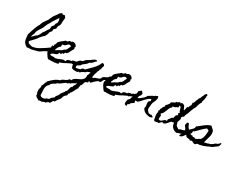

<svg xmlns="http://www.w3.org/2000/svg" viewBox="-172 -1913 4626 3690"><g transform="rotate(30 2141.5 -67.5)"><path d="M642.6 -320.3Q643.6 -305.7 637.2 -292Q630.9 -278.3 626 -267.6L594.7 -234.4L576.2 -178.7Q565.4 -170.9 553.2 -163.6Q541 -156.2 531.2 -148.4Q520.5 -139.6 512.2 -128.9Q503.9 -118.2 494.1 -110.4Q484.4 -102.5 471.2 -97.2Q458 -91.8 447.3 -85Q427.7 -73.2 410.6 -60.5Q393.6 -47.9 375 -36.1Q370.1 -34.2 367.7 -31.7Q365.2 -29.3 360.4 -27.3Q357.4 -25.4 335 -19.5Q312.5 -13.7 285.6 -6.3Q258.8 1 235.4 6.8Q211.9 12.7 209 12.7Q191.4 14.6 172.9 14.6Q154.3 14.6 135.7 15.6L121.1 24.4Q110.4 16.6 97.7 9.8Q85 2.9 76.2 -4.9Q66.4 -13.7 56.6 -24.9Q46.9 -36.1 39.1 -45.9Q34.2 -59.6 29.3 -72.8Q24.4 -85.9 21.5 -98.6L16.6 -135.7Q14.6 -154.3 13.2 -171.9Q11.7 -189.5 9.8 -208Q26.4 -253.9 39.6 -300.3Q52.7 -346.7 72.3 -391.6Q77.1 -402.3 81.5 -413.6Q85.9 -424.8 90.8 -435.5Q96.7 -447.3 103.5 -457.5Q110.4 -467.8 115.2 -478.5Q120.1 -490.2 123 -502.4Q126 -514.6 130.9 -525.4Q133.8 -531.2 140.6 -542.5Q147.5 -553.7 155.3 -565.9Q163.1 -578.1 170.4 -589.8Q177.7 -601.6 182.6 -608.4Q190.4 -618.2 198.2 -627Q206.1 -635.7 210.9 -646.5Q220.7 -663.1 229.5 -688.5Q238.3 -713.9 249 -733.4Q260.7 -754.9 276.9 -773.9Q293 -793 306.6 -813.5Q321.3 -834 335 -858.4L377.9 -889.6L397.5 -870.1L444.3 -877.9L473.6 -834Q471.7 -819.3 469.2 -800.8Q466.8 -782.2 465.3 -763.2Q463.9 -744.1 463.4 -726.1Q462.9 -708 464.8 -694.3Q460 -676.8 450.7 -657.7Q441.4 -638.7 429.7 -625L425.8 -572.3L386.7 -537.1L381.8 -487.3L348.6 -448.2Q345.7 -434.6 342.8 -420.4Q339.8 -406.2 335 -393.6Q330.1 -381.8 323.2 -369.6Q316.4 -357.4 309.6 -344.7Q290 -328.1 269.5 -307.6Q249 -287.1 232.4 -266.6Q223.6 -255.9 216.3 -243.7Q209 -231.4 201.2 -220.7Q175.8 -188.5 146.5 -160.2Q117.2 -131.8 88.9 -101.6L110.4 -63.5Q130.9 -56.6 152.3 -50.8Q173.8 -44.9 195.3 -40Q205.1 -42 217.8 -44.4Q230.5 -46.9 244.1 -50.3Q257.8 -53.7 271 -57.6Q284.2 -61.5 293 -65.4Q312.5 -73.2 337.9 -88.4Q363.3 -103.5 380.9 -115.2Q412.1 -134.8 444.3 -155.3Q476.6 -175.8 505.9 -198.2Q525.4 -212.9 546.9 -235.4Q568.4 -257.8 587.4 -277.8Q606.4 -297.9 621.6 -310.5Q636.7 -323.2 642.6 -320.3ZM377 -782.2Q356.4 -748 333.5 -716.3Q310.5 -684.6 291 -650.4Q284.2 -638.7 279.3 -626.5Q274.4 -614.3 266.6 -602.5Q259.8 -591.8 252 -581.1Q244.1 -570.3 238.3 -557.6Q226.6 -535.2 217.3 -510.3Q208 -485.4 197.3 -461.9Q185.5 -438.5 169.9 -418Q154.3 -397.5 141.6 -374L126 -342.8Q124 -337.9 122.1 -335.4Q120.1 -333 118.2 -328.1Q114.3 -317.4 114.3 -304.7Q114.3 -292 111.3 -281.2Q108.4 -269.5 102.5 -258.8Q96.7 -248 91.8 -237.3Q86.9 -226.6 84 -215.3Q81.1 -204.1 77.1 -193.4Q85 -201.2 94.2 -207.5Q103.5 -213.9 112.3 -221.7Q121.1 -230.5 128.9 -240.2Q136.7 -250 146.5 -257.8Q155.3 -265.6 165.5 -272Q175.8 -278.3 185.5 -285.2Q201.2 -306.6 212.9 -329.1Q218.8 -339.8 223.1 -353.5Q227.5 -367.2 234.4 -377.9Q240.2 -388.7 249.5 -398.4Q258.8 -408.2 265.6 -418.9Q273.4 -429.7 278.8 -441.4Q284.2 -453.1 291 -463.9Q304.7 -485.4 321.3 -504.9L326.2 -566.4L361.3 -607.4L366.2 -644.5L390.6 -678.7L393.6 -733.4Z M1247.1 -298.8Q1238.3 -290 1233.9 -285.2Q1229.5 -280.3 1226.1 -275.9Q1222.7 -271.5 1218.3 -266.6Q1213.9 -261.7 1205.1 -252Q1197.3 -244.1 1190.4 -235.4Q1183.6 -226.6 1174.8 -219.7Q1163.1 -222.7 1156.7 -216.8Q1150.4 -210.9 1145 -203.6Q1139.6 -196.3 1135.3 -189.9Q1130.9 -183.6 1124 -184.6Q1100.6 -171.9 1077.1 -162.6Q1053.7 -153.3 1032.2 -135.7L1024.4 -143.6L922.9 -94.7Q918 -92.8 913.1 -88.9Q908.2 -85 903.3 -82Q881.8 -70.3 858.9 -61Q835.9 -51.8 813.5 -43.9L800.8 -40Q808.6 -20.5 800.8 -12.7Q793 -4.9 778.3 -1.5Q763.7 2 746.1 2.9Q728.5 3.9 718.8 9.8Q707 7.8 694.8 8.3Q682.6 8.8 669.9 10.7Q656.2 12.7 644.5 12.7Q632.8 12.7 619.1 9.8H617.2Q600.6 17.6 588.4 13.2Q576.2 8.8 566.4 -1.5Q556.6 -11.7 548.3 -25.9Q540 -40 531.2 -51.8Q525.4 -59.6 516.6 -74.2Q507.8 -88.9 501.5 -105.5Q495.1 -122.1 493.7 -139.2Q492.2 -156.2 501 -168.9Q509.8 -181.6 515.1 -196.3Q520.5 -210.9 520.5 -230.5Q520.5 -237.3 520 -243.2Q519.5 -249 519.5 -255.9Q524.4 -255.9 530.3 -255.4Q536.1 -254.9 541.5 -255.4Q546.9 -255.9 550.3 -259.3Q553.7 -262.7 553.7 -271.5Q553.7 -276.4 550.3 -279.3Q546.9 -282.2 545.9 -285.2Q551.8 -293.9 557.1 -299.3Q562.5 -304.7 566.4 -310.1Q570.3 -315.4 572.3 -322.8Q574.2 -330.1 571.3 -342.8Q583 -363.3 599.1 -379.4Q615.2 -395.5 632.8 -409.7Q650.4 -423.8 668.9 -437.5Q687.5 -451.2 704.1 -466.8Q722.7 -459 733.9 -466.8Q745.1 -474.6 753.9 -483.9Q762.7 -493.2 771.5 -499Q780.3 -504.9 794.9 -494.1L796.9 -492.2Q823.2 -518.6 850.1 -515.6Q877 -512.7 896 -498Q915 -483.4 920.9 -464.4Q926.8 -445.3 910.2 -438.5Q920.9 -427.7 920.9 -413.1Q920.9 -398.4 913.1 -387.7Q904.3 -376 897.9 -363.8Q891.6 -351.6 884.8 -337.9Q875 -315.4 863.3 -295.4Q851.6 -275.4 830.1 -261.7Q812.5 -266.6 806.2 -257.8Q799.8 -249 796.9 -238.8Q793.9 -228.5 790 -222.7Q786.1 -216.8 773.4 -226.6L771.5 -228.5L769.5 -226.6Q761.7 -218.8 757.3 -209Q752.9 -199.2 745.1 -194.3Q736.3 -197.3 726.6 -199.2Q716.8 -201.2 708 -203.1Q708 -182.6 700.2 -170.9Q692.4 -159.2 680.2 -151.9Q668 -144.5 652.3 -140.1Q636.7 -135.7 621.6 -129.4Q606.4 -123 593.3 -113.8Q580.1 -104.5 572.3 -87.9Q582 -77.1 596.7 -75.7Q611.3 -74.2 627 -75.7Q642.6 -77.1 657.7 -77.1Q672.9 -77.1 684.6 -69.3L685.5 -68.4L686.5 -69.3Q710 -72.3 731.9 -80.6Q753.9 -88.9 774.9 -98.1Q795.9 -107.4 817.9 -115.7Q839.8 -124 863.3 -127.9Q868.2 -120.1 876.5 -119.1Q884.8 -118.2 892.6 -120.1L893.6 -122.1Q895.5 -128.9 897.5 -134.3Q899.4 -139.6 903.3 -146.5Q910.2 -157.2 919.9 -163.1Q929.7 -168.9 940.9 -171.9Q952.1 -174.8 964.8 -175.8Q977.5 -176.8 990.2 -178.7H992.2L993.2 -181.6Q997.1 -193.4 1003.4 -197.8Q1009.8 -202.1 1017.1 -204.1Q1024.4 -206.1 1032.7 -207Q1041 -208 1048.8 -212.9Q1066.4 -207 1078.1 -216.8Q1089.8 -226.6 1100.6 -237.3L1108.4 -227.5L1111.3 -231.4Q1126 -245.1 1133.3 -252Q1140.6 -258.8 1147.5 -264.2Q1154.3 -269.5 1163.6 -274.9Q1172.9 -280.3 1189.5 -291Q1203.1 -299.8 1216.3 -308.6Q1229.5 -317.4 1242.2 -328.1Q1247.1 -326.2 1247.1 -320.8Q1247.1 -315.4 1247.1 -310.5Q1246.1 -308.6 1245.6 -304.7Q1245.1 -300.8 1247.1 -298.8ZM842.8 -420.9Q841.8 -421.9 841.3 -421.9Q840.8 -421.9 839.8 -422.9Q819.3 -433.6 805.7 -433.1Q792 -432.6 780.8 -425.3Q769.5 -418 760.3 -406.7Q751 -395.5 740.7 -386.2Q730.5 -377 716.8 -372.1Q703.1 -367.2 683.6 -373Q680.7 -357.4 678.2 -342.3Q675.8 -327.1 674.8 -311.5Q658.2 -305.7 648.9 -294.9Q639.6 -284.2 633.3 -271.5Q627 -258.8 621.6 -244.6Q616.2 -230.5 607.4 -217.8L611.3 -212.9Q615.2 -214.8 620.1 -210Q625 -205.1 627 -203.1Q637.7 -218.8 655.8 -229.5Q673.8 -240.2 692.9 -249.5Q711.9 -258.8 729.5 -269.5Q747.1 -280.3 755.9 -297.9Q787.1 -306.6 802.7 -333Q818.4 -359.4 829.1 -387.7Q831.1 -393.6 836.4 -404.8Q841.8 -416 842.8 -420.9Z M1812.5 -279.3Q1801.8 -265.6 1795.9 -249Q1790 -232.4 1781.7 -217.8Q1773.4 -203.1 1761.2 -193.4Q1749 -183.6 1727.5 -184.6Q1711.9 -178.7 1704.6 -163.6Q1697.3 -148.4 1690.4 -133.3Q1683.6 -118.2 1672.9 -108.9Q1662.1 -99.6 1640.6 -106.4Q1613.3 -94.7 1591.3 -75.7Q1569.3 -56.6 1549.8 -36.1Q1543 -29.3 1534.2 -19Q1525.4 -8.8 1517.6 -3.9Q1510.7 0 1503.9 -2.9Q1497.1 -5.9 1491.2 -9.3Q1485.4 -12.7 1480 -12.7Q1474.6 -12.7 1470.7 -3.9Q1477.5 9.8 1473.6 15.1Q1469.7 20.5 1460.9 23.4Q1452.1 26.4 1442.4 28.3Q1432.6 30.3 1426.8 35.2Q1415 45.9 1410.2 61.5Q1405.3 77.1 1401.4 92.8Q1397.5 108.4 1390.1 122.6Q1382.8 136.7 1366.2 144.5Q1376 151.4 1374.5 158.2Q1373 165 1369.1 172.4Q1365.2 179.7 1363.8 186.5Q1362.3 193.4 1371.1 200.2Q1356.4 218.8 1345.2 240.2Q1334 261.7 1323.2 283.7Q1312.5 305.7 1300.3 326.7Q1288.1 347.7 1269.5 364.3L1272.5 387.7Q1257.8 383.8 1254.4 388.7Q1251 393.6 1251 402.3Q1251 411.1 1251.5 420.4Q1252 429.7 1245.1 434.6Q1242.2 438.5 1238.8 440.4Q1235.4 442.4 1232.4 445.3Q1201.2 468.8 1189.5 504.9Q1187.5 510.7 1186.5 516.6Q1185.5 522.5 1183.6 529.3Q1178.7 543 1168 557.6Q1157.2 572.3 1144.5 587.9Q1131.8 603.5 1120.1 620.6Q1108.4 637.7 1101.6 655.3Q1085.9 653.3 1076.7 658.7Q1067.4 664.1 1061.5 673.3Q1055.7 682.6 1051.8 693.4Q1047.9 704.1 1041.5 712.4Q1035.2 720.7 1024.9 725.1Q1014.6 729.5 998 724.6L954.1 764.6Q942.4 757.8 931.2 761.7Q919.9 765.6 908.7 772.5Q897.5 779.3 886.2 783.2Q875 787.1 862.3 780.3Q855.5 788.1 850.6 788.6Q845.7 789.1 838.9 780.3L824.2 795.9Q812.5 786.1 795.4 777.8Q778.3 769.5 763.7 759.3Q749 749 740.2 735.8Q731.4 722.7 737.3 702.1Q735.4 696.3 731 689.5Q726.6 682.6 723.6 675.3Q720.7 668 719.7 660.6Q718.8 653.3 723.6 647.5Q714.8 630.9 717.3 613.8Q719.7 596.7 724.6 580.1Q729.5 563.5 732.4 546.9Q735.4 530.3 726.6 513.7Q738.3 504.9 743.7 491.2Q749 477.5 753.4 462.9Q757.8 448.2 762.7 434.6Q767.6 420.9 779.3 412.1L778.3 396.5Q824.2 347.7 875.5 307.1Q926.8 266.6 991.2 247.1Q1003.9 224.6 1024.4 214.4Q1044.9 204.1 1065.9 195.8Q1086.9 187.5 1104.5 175.3Q1122.1 163.1 1130.9 136.7Q1135.7 147.5 1140.6 146Q1145.5 144.5 1150.9 141.1Q1156.2 137.7 1161.1 136.2Q1166 134.8 1170.9 144.5Q1180.7 115.2 1202.6 97.7Q1224.6 80.1 1251.5 66.9Q1278.3 53.7 1305.7 41.5Q1333 29.3 1354 11.7Q1375 -5.9 1385.7 -31.7Q1396.5 -57.6 1390.6 -98.6Q1399.4 -104.5 1402.3 -113.8Q1405.3 -123 1406.7 -132.8Q1408.2 -142.6 1411.1 -150.4Q1414.1 -158.2 1423.8 -161.1Q1417 -171.9 1407.2 -170.9Q1397.5 -169.9 1387.2 -165Q1377 -160.2 1368.2 -155.3Q1359.4 -150.4 1353.5 -153.3Q1350.6 -139.6 1341.3 -133.8Q1332 -127.9 1321.3 -123.5Q1310.5 -119.1 1298.8 -114.3Q1287.1 -109.4 1280.3 -98.6Q1271.5 -102.5 1264.2 -95.2Q1256.8 -87.9 1249.5 -79.6Q1242.2 -71.3 1233.4 -67.4Q1224.6 -63.5 1212.9 -75.2Q1207 -59.6 1193.8 -54.7Q1180.7 -49.8 1165 -49.8Q1149.4 -49.8 1133.3 -51.8Q1117.2 -53.7 1104.5 -50.8L1087.9 -67.4Q1085.9 -62.5 1081.5 -59.6Q1077.1 -56.6 1072.3 -58.6Q1064.5 -75.2 1057.1 -94.2Q1049.8 -113.3 1047.4 -132.3Q1044.9 -151.4 1050.8 -169.4Q1056.6 -187.5 1074.2 -201.2Q1101.6 -251 1145.5 -279.3Q1150.4 -275.4 1156.2 -276.9Q1162.1 -278.3 1168.5 -281.7Q1174.8 -285.2 1180.7 -289.6Q1186.5 -293.9 1191.4 -294.9Q1194.3 -305.7 1202.6 -315.4Q1210.9 -325.2 1221.2 -333Q1231.4 -340.8 1242.7 -347.2Q1253.9 -353.5 1263.7 -358.4Q1282.2 -367.2 1298.3 -380.4Q1314.5 -393.6 1331.1 -405.8Q1347.7 -418 1365.2 -426.8Q1382.8 -435.5 1405.3 -435.5L1422.9 -419.9Q1406.2 -410.2 1394 -396Q1381.8 -381.8 1369.1 -367.7Q1356.4 -353.5 1341.8 -341.8Q1327.1 -330.1 1305.7 -326.2Q1288.1 -292 1258.3 -268.1Q1228.5 -244.1 1197.3 -223.6Q1197.3 -209 1188.5 -200.2Q1179.7 -191.4 1168 -184.6Q1156.2 -177.7 1144.5 -172.4Q1132.8 -167 1125.5 -158.7Q1118.2 -150.4 1118.2 -138.2Q1118.2 -126 1130.9 -106.4Q1142.6 -112.3 1159.2 -114.3Q1175.8 -116.2 1191.4 -119.6Q1207 -123 1219.2 -130.4Q1231.4 -137.7 1236.3 -153.3Q1250 -165 1265.6 -168Q1281.2 -170.9 1297.9 -168.9Q1330.1 -204.1 1362.8 -233.9Q1395.5 -263.7 1424.8 -294.9Q1454.1 -326.2 1479 -361.8Q1503.9 -397.5 1522.5 -444.3Q1542 -450.2 1557.6 -439.5Q1573.2 -428.7 1580.1 -412.1Q1578.1 -400.4 1573.7 -390.1Q1569.3 -379.9 1565.9 -370.6Q1562.5 -361.3 1561 -350.6Q1559.6 -339.8 1564.5 -326.2Q1556.6 -328.1 1552.2 -321.3Q1547.9 -314.5 1543 -309.6Q1545.9 -296.9 1542 -286.6Q1538.1 -276.4 1532.2 -267.1Q1526.4 -257.8 1522 -247.1Q1517.6 -236.3 1519.5 -223.6Q1505.9 -198.2 1499.5 -170.4Q1493.2 -142.6 1491.2 -114.3L1508.8 -98.6Q1521.5 -117.2 1540.5 -125Q1559.6 -132.8 1579.1 -138.2Q1598.6 -143.6 1617.2 -150.9Q1635.7 -158.2 1649.4 -176.8Q1655.3 -205.1 1673.8 -217.3Q1692.4 -229.5 1712.9 -238.3Q1733.4 -247.1 1752.4 -258.3Q1771.5 -269.5 1779.3 -294.9H1803.7Q1801.8 -290 1805.7 -286.1Q1809.6 -282.2 1812.5 -279.3ZM1272.5 153.3Q1262.7 159.2 1251 164.1Q1239.3 168.9 1227.5 174.8Q1215.8 180.7 1206.1 188.5Q1196.3 196.3 1191.4 208Q1180.7 202.1 1171.4 207.5Q1162.1 212.9 1153.3 220.2Q1144.5 227.5 1135.3 232.4Q1126 237.3 1115.2 231.4Q1096.7 243.2 1079.6 256.8Q1062.5 270.5 1044.9 283.7Q1027.3 296.9 1008.3 308.1Q989.3 319.3 967.8 325.2Q957 342.8 939.5 353Q921.9 363.3 903.8 373Q885.7 382.8 871.1 396.5Q856.4 410.2 852.5 434.6Q822.3 454.1 811 484.9Q799.8 515.6 798.8 550.3Q797.9 585 801.8 620.6Q805.7 656.2 805.7 685.5Q818.4 700.2 831.1 706.1Q843.8 711.9 857.4 711.9Q871.1 711.9 885.3 708.5Q899.4 705.1 916 702.1Q919.9 687.5 930.2 683.1Q940.4 678.7 951.7 676.8Q962.9 674.8 972.2 671.4Q981.4 668 982.4 655.3L991.2 663.1Q992.2 647.5 1000 637.2Q1007.8 627 1018.6 618.2Q1029.3 609.4 1041.5 601.6Q1053.7 593.8 1062.5 584Q1060.5 565.4 1069.3 552.7Q1078.1 540 1088.9 529.3Q1099.6 518.6 1107.9 505.9Q1116.2 493.2 1114.3 473.6Q1124 469.7 1127.9 460.9Q1131.8 452.1 1135.7 444.3Q1139.6 436.5 1146 432.6Q1152.3 428.7 1166 434.6Q1152.3 423.8 1154.8 418Q1157.2 412.1 1164.1 407.7Q1170.9 403.3 1176.8 397.5Q1182.6 391.6 1176.8 379.9Q1200.2 370.1 1207 351.6Q1213.9 333 1217.3 312Q1220.7 291 1227.5 271Q1234.4 251 1257.8 239.3Q1255.9 221.7 1264.2 208.5Q1272.5 195.3 1280.8 183.6Q1289.1 171.9 1292.5 159.2Q1295.9 146.5 1285.2 128.9Z M2486.3 -298.8Q2477.5 -290 2473.1 -285.2Q2468.8 -280.3 2465.3 -275.9Q2461.9 -271.5 2457.5 -266.6Q2453.1 -261.7 2444.3 -252Q2436.5 -244.1 2429.7 -235.4Q2422.9 -226.6 2414.1 -219.7Q2402.3 -222.7 2396 -216.8Q2389.6 -210.9 2384.3 -203.6Q2378.9 -196.3 2374.5 -189.9Q2370.1 -183.6 2363.3 -184.6Q2339.8 -171.9 2316.4 -162.6Q2293 -153.3 2271.5 -135.7L2263.7 -143.6L2162.1 -94.7Q2157.2 -92.8 2152.3 -88.9Q2147.5 -85 2142.6 -82Q2121.1 -70.3 2098.1 -61Q2075.2 -51.8 2052.7 -43.9L2040 -40Q2047.9 -20.5 2040 -12.7Q2032.2 -4.9 2017.6 -1.5Q2002.9 2 1985.4 2.9Q1967.8 3.9 1958 9.8Q1946.3 7.8 1934.1 8.3Q1921.9 8.8 1909.2 10.7Q1895.5 12.7 1883.8 12.7Q1872.1 12.7 1858.4 9.8H1856.4Q1839.8 17.6 1827.6 13.2Q1815.4 8.8 1805.7 -1.5Q1795.9 -11.7 1787.6 -25.9Q1779.3 -40 1770.5 -51.8Q1764.6 -59.6 1755.9 -74.2Q1747.1 -88.9 1740.7 -105.5Q1734.4 -122.1 1732.9 -139.2Q1731.4 -156.2 1740.2 -168.9Q1749 -181.6 1754.4 -196.3Q1759.8 -210.9 1759.8 -230.5Q1759.8 -237.3 1759.3 -243.2Q1758.8 -249 1758.8 -255.9Q1763.7 -255.9 1769.5 -255.4Q1775.4 -254.9 1780.8 -255.4Q1786.1 -255.9 1789.6 -259.3Q1793 -262.7 1793 -271.5Q1793 -276.4 1789.6 -279.3Q1786.1 -282.2 1785.2 -285.2Q1791 -293.9 1796.4 -299.3Q1801.8 -304.7 1805.7 -310.1Q1809.6 -315.4 1811.5 -322.8Q1813.5 -330.1 1810.5 -342.8Q1822.3 -363.3 1838.4 -379.4Q1854.5 -395.5 1872.1 -409.7Q1889.6 -423.8 1908.2 -437.5Q1926.8 -451.2 1943.4 -466.8Q1961.9 -459 1973.1 -466.8Q1984.4 -474.6 1993.2 -483.9Q2002 -493.2 2010.7 -499Q2019.5 -504.9 2034.2 -494.1L2036.1 -492.2Q2062.5 -518.6 2089.4 -515.6Q2116.2 -512.7 2135.3 -498Q2154.3 -483.4 2160.2 -464.4Q2166 -445.3 2149.4 -438.5Q2160.2 -427.7 2160.2 -413.1Q2160.2 -398.4 2152.3 -387.7Q2143.6 -376 2137.2 -363.8Q2130.9 -351.6 2124 -337.9Q2114.3 -315.4 2102.5 -295.4Q2090.8 -275.4 2069.3 -261.7Q2051.8 -266.6 2045.4 -257.8Q2039.1 -249 2036.1 -238.8Q2033.2 -228.5 2029.3 -222.7Q2025.4 -216.8 2012.7 -226.6L2010.7 -228.5L2008.8 -226.6Q2001 -218.8 1996.6 -209Q1992.2 -199.2 1984.4 -194.3Q1975.6 -197.3 1965.8 -199.2Q1956.1 -201.2 1947.3 -203.1Q1947.3 -182.6 1939.5 -170.9Q1931.6 -159.2 1919.4 -151.9Q1907.2 -144.5 1891.6 -140.1Q1876 -135.7 1860.8 -129.4Q1845.7 -123 1832.5 -113.8Q1819.3 -104.5 1811.5 -87.9Q1821.3 -77.1 1835.9 -75.7Q1850.6 -74.2 1866.2 -75.7Q1881.8 -77.1 1897 -77.1Q1912.1 -77.1 1923.8 -69.3L1924.8 -68.4L1925.8 -69.3Q1949.2 -72.3 1971.2 -80.6Q1993.2 -88.9 2014.2 -98.1Q2035.2 -107.4 2057.1 -115.7Q2079.1 -124 2102.5 -127.9Q2107.4 -120.1 2115.7 -119.1Q2124 -118.2 2131.8 -120.1L2132.8 -122.1Q2134.8 -128.9 2136.7 -134.3Q2138.7 -139.6 2142.6 -146.5Q2149.4 -157.2 2159.2 -163.1Q2168.9 -168.9 2180.2 -171.9Q2191.4 -174.8 2204.1 -175.8Q2216.8 -176.8 2229.5 -178.7H2231.4L2232.4 -181.6Q2236.3 -193.4 2242.7 -197.8Q2249 -202.1 2256.3 -204.1Q2263.7 -206.1 2272 -207Q2280.3 -208 2288.1 -212.9Q2305.7 -207 2317.4 -216.8Q2329.1 -226.6 2339.8 -237.3L2347.7 -227.5L2350.6 -231.4Q2365.2 -245.1 2372.6 -252Q2379.9 -258.8 2386.7 -264.2Q2393.6 -269.5 2402.8 -274.9Q2412.1 -280.3 2428.7 -291Q2442.4 -299.8 2455.6 -308.6Q2468.8 -317.4 2481.4 -328.1Q2486.3 -326.2 2486.3 -320.8Q2486.3 -315.4 2486.3 -310.5Q2485.4 -308.6 2484.9 -304.7Q2484.4 -300.8 2486.3 -298.8ZM2082 -420.9Q2081.1 -421.9 2080.6 -421.9Q2080.1 -421.9 2079.1 -422.9Q2058.6 -433.6 2044.9 -433.1Q2031.2 -432.6 2020 -425.3Q2008.8 -418 1999.5 -406.7Q1990.2 -395.5 1980 -386.2Q1969.7 -377 1956.1 -372.1Q1942.4 -367.2 1922.9 -373Q1919.9 -357.4 1917.5 -342.3Q1915 -327.1 1914.1 -311.5Q1897.5 -305.7 1888.2 -294.9Q1878.9 -284.2 1872.6 -271.5Q1866.2 -258.8 1860.8 -244.6Q1855.5 -230.5 1846.7 -217.8L1850.6 -212.9Q1854.5 -214.8 1859.4 -210Q1864.3 -205.1 1866.2 -203.1Q1877 -218.8 1895 -229.5Q1913.1 -240.2 1932.1 -249.5Q1951.2 -258.8 1968.8 -269.5Q1986.3 -280.3 1995.1 -297.9Q2026.4 -306.6 2042 -333Q2057.6 -359.4 2068.4 -387.7Q2070.3 -393.6 2075.7 -404.8Q2081.1 -416 2082 -420.9Z M2881.8 -35.2Q2882.8 -23.4 2877.9 -17.6Q2873 -11.7 2864.7 -8.8Q2856.4 -5.9 2846.7 -4.4Q2836.9 -2.9 2830.1 1Q2801.8 -2 2775.4 -7.3Q2749 -12.7 2726.6 -23.9Q2704.1 -35.2 2686 -53.7Q2668 -72.3 2655.3 -100.6Q2668 -121.1 2664.1 -146Q2660.2 -170.9 2656.7 -194.3Q2653.3 -217.8 2657.7 -237.3Q2662.1 -256.8 2691.4 -268.6Q2689.5 -279.3 2691.9 -292Q2694.3 -304.7 2684.6 -313.5Q2650.4 -301.8 2625 -280.3Q2599.6 -258.8 2576.7 -233.4Q2553.7 -208 2530.8 -182.1Q2507.8 -156.2 2480.5 -136.7Q2467.8 -135.7 2453.6 -138.2Q2439.5 -140.6 2429.7 -129.9Q2430.7 -123 2434.6 -118.2Q2438.5 -113.3 2440.9 -108.4Q2443.4 -103.5 2443.4 -98.1Q2443.4 -92.8 2436.5 -85.9Q2426.8 -76.2 2415.5 -69.8Q2404.3 -63.5 2394 -56.2Q2383.8 -48.8 2377 -39.1Q2370.1 -29.3 2370.1 -12.7Q2364.3 -15.6 2359.4 -14.2Q2354.5 -12.7 2350.1 -8.8Q2345.7 -4.9 2341.8 0Q2337.9 4.9 2334 7.8Q2332 12.7 2335 16.1Q2337.9 19.5 2341.8 23.4Q2337.9 34.2 2331.5 36.6Q2325.2 39.1 2317.9 37.1Q2310.5 35.2 2303.2 30.8Q2295.9 26.4 2290 23.4Q2287.1 10.7 2286.1 -5.9Q2285.2 -22.5 2287.1 -38.6Q2289.1 -54.7 2294.9 -69.3Q2300.8 -84 2312.5 -93.8Q2316.4 -96.7 2317.4 -97.2Q2318.4 -97.7 2318.4 -97.7Q2318.4 -97.7 2319.3 -98.1Q2320.3 -98.6 2323.2 -101.6Q2331.1 -110.4 2334 -120.6Q2336.9 -130.9 2338.9 -141.6Q2340.8 -152.3 2344.2 -162.6Q2347.7 -172.9 2356.4 -180.7Q2352.5 -196.3 2356.9 -208.5Q2361.3 -220.7 2368.7 -231.9Q2376 -243.2 2383.3 -254.4Q2390.6 -265.6 2392.6 -279.3Q2393.6 -284.2 2393.1 -288.6Q2392.6 -293 2392.6 -297.9Q2390.6 -313.5 2396 -321.8Q2401.4 -330.1 2409.7 -335.4Q2418 -340.8 2427.2 -346.7Q2436.5 -352.5 2443.4 -364.3Q2471.7 -350.6 2477.1 -327.6Q2482.4 -304.7 2480.5 -276.4Q2463.9 -265.6 2455.1 -246.6Q2446.3 -227.5 2443.4 -210Q2445.3 -204.1 2448.7 -203.6Q2452.1 -203.1 2456.5 -204.6Q2460.9 -206.1 2464.8 -208Q2468.8 -210 2472.7 -210Q2507.8 -234.4 2542.5 -264.6Q2577.1 -294.9 2596.7 -334Q2625 -347.7 2650.4 -365.7Q2675.8 -383.8 2706.1 -392.6L2728.5 -415Q2733.4 -407.2 2740.2 -411.6Q2747.1 -416 2753.9 -421.9Q2760.7 -427.7 2767.1 -428.7Q2773.4 -429.7 2779.3 -415Q2789.1 -389.6 2784.2 -365.7Q2779.3 -341.8 2769 -318.8Q2758.8 -295.9 2748 -272.5Q2737.3 -249 2735.4 -224.6Q2735.4 -218.8 2735.4 -212.4Q2735.4 -206.1 2734.4 -199.2Q2732.4 -178.7 2729 -154.8Q2725.6 -130.9 2731.4 -111.3Q2736.3 -93.8 2752 -80.1Q2767.6 -66.4 2779.3 -52.7Q2786.1 -53.7 2793 -51.8Q2799.8 -49.8 2806.2 -47.9Q2812.5 -45.9 2818.4 -46.4Q2824.2 -46.9 2830.1 -52.7Q2836.9 -55.7 2843.3 -52.2Q2849.6 -48.8 2855.5 -43.9Q2861.3 -39.1 2867.7 -35.6Q2874 -32.2 2881.8 -35.2Z M3695.3 -212.9Q3673.8 -164.1 3656.2 -137.2Q3638.7 -110.4 3617.7 -92.8Q3596.7 -75.2 3569.3 -60.1Q3542 -44.9 3502 -17.6Q3485.4 -16.6 3465.8 -10.3Q3446.3 -3.9 3432.6 6.8Q3403.3 3.9 3378.9 -5.9Q3354.5 -15.6 3333 -37.1Q3328.1 -42 3324.2 -47.9Q3320.3 -53.7 3315.4 -58.6Q3304.7 -71.3 3301.8 -81.1Q3298.8 -90.8 3296.9 -106.4Q3293 -128.9 3285.2 -138.7Q3277.3 -148.4 3254.9 -128.9L3246.1 -136.7L3244.1 -134.8Q3235.4 -127.9 3230 -123Q3224.6 -118.2 3219.2 -112.8Q3213.9 -107.4 3209 -101.6Q3204.1 -95.7 3197.3 -86.9Q3185.5 -72.3 3171.4 -56.6Q3157.2 -41 3138.7 -35.2Q3135.7 -32.2 3133.8 -29.8Q3131.8 -27.3 3127 -26.4Q3121.1 -24.4 3113.3 -27.3Q3105.5 -30.3 3100.6 -35.2Q3089.8 -35.2 3081.5 -29.8Q3073.2 -24.4 3065.9 -16.1Q3058.6 -7.8 3052.2 1Q3045.9 9.8 3038.1 15.6Q3022.5 9.8 3009.3 13.7Q2996.1 17.6 2983.4 21Q2970.7 24.4 2958 23.9Q2945.3 23.4 2932.6 8.8Q2926.8 -20.5 2922.9 -44.9Q2918.9 -65.4 2916 -84Q2913.1 -102.5 2913.1 -106.4Q2918 -111.3 2917.5 -119.6Q2917 -127.9 2915 -133.8Q2913.1 -134.8 2913.1 -135.7Q2913.1 -136.7 2911.1 -137.7Q2916 -141.6 2918.5 -147.5Q2920.9 -153.3 2925.8 -157.2Q2922.9 -165 2918.9 -174.8Q2915 -184.6 2915 -194.3Q2918 -202.1 2920.4 -203.1Q2922.9 -204.1 2931.6 -206.1Q2930.7 -210.9 2929.2 -215.3Q2927.7 -219.7 2928.7 -224.6Q2928.7 -234.4 2933.1 -241.7Q2937.5 -249 2942.4 -256.3Q2947.3 -263.7 2951.2 -272.5Q2955.1 -281.2 2955.1 -293V-297.9Q2969.7 -297.9 2974.6 -306.2Q2979.5 -314.5 2980.5 -325.2Q2981.4 -335.9 2981.4 -346.7Q2981.4 -357.4 2987.3 -362.3Q2991.2 -366.2 2994.6 -365.7Q2998 -365.2 3002.9 -365.2Q3008.8 -372.1 3010.7 -375.5Q3012.7 -378.9 3009.8 -388.7Q3016.6 -388.7 3020.5 -391.6Q3024.4 -394.5 3026.9 -399.4Q3029.3 -404.3 3031.7 -409.2Q3034.2 -414.1 3038.1 -418Q3038.1 -442.4 3050.8 -452.1Q3063.5 -461.9 3079.6 -468.3Q3095.7 -474.6 3111.8 -483.4Q3127.9 -492.2 3135.7 -514.6Q3148.4 -506.8 3157.2 -513.2Q3166 -519.5 3173.8 -526.9Q3181.6 -534.2 3191.4 -536.6Q3201.2 -539.1 3215.8 -523.4Q3221.7 -542 3239.7 -543Q3257.8 -543.9 3272.5 -535.2V-534.2H3273.4Q3289.1 -531.2 3296.9 -519Q3304.7 -506.8 3310.1 -491.7Q3315.4 -476.6 3321.8 -461.9Q3328.1 -447.3 3339.8 -438.5Q3345.7 -463.9 3351.1 -490.2Q3356.4 -516.6 3369.1 -540Q3377.9 -529.3 3387.7 -536.1L3386.7 -538.1Q3386.7 -553.7 3393.1 -566.4Q3399.4 -579.1 3405.8 -591.3Q3412.1 -603.5 3413.6 -616.7Q3415 -629.9 3404.3 -646.5Q3420.9 -651.4 3428.2 -665Q3435.5 -678.7 3439.9 -694.8Q3444.3 -710.9 3449.7 -727.5Q3455.1 -744.1 3466.8 -755.9Q3466.8 -758.8 3466.3 -761.7Q3465.8 -764.6 3465.8 -767.6Q3466.8 -775.4 3471.7 -781.2Q3476.6 -787.1 3482.4 -793Q3488.3 -798.8 3492.7 -806.2Q3497.1 -813.5 3496.1 -824.2Q3505.9 -836.9 3513.7 -857.9Q3521.5 -878.9 3530.3 -897.5Q3539.1 -916 3550.8 -925.3Q3562.5 -934.6 3581.1 -923.8Q3585 -912.1 3584 -902.8Q3583 -893.6 3573.2 -883.8Q3579.1 -877.9 3582 -874Q3579.1 -843.8 3570.8 -814Q3562.5 -784.2 3554.7 -755.9Q3556.6 -753.9 3558.6 -752Q3560.5 -750 3562.5 -748Q3545.9 -724.6 3535.6 -701.2Q3525.4 -677.7 3517.6 -650.4Q3514.6 -639.6 3512.2 -627.9Q3509.8 -616.2 3505.9 -606.4Q3501 -596.7 3494.1 -585.4Q3487.3 -574.2 3482.4 -563.5Q3471.7 -541 3463.4 -518.1Q3455.1 -495.1 3447.3 -471.7Q3437.5 -443.4 3427.2 -416Q3417 -388.7 3402.3 -362.3V-346.7Q3401.4 -335.9 3395.5 -331.5Q3389.6 -327.1 3382.3 -323.7Q3375 -320.3 3368.2 -314Q3361.3 -307.6 3358.4 -293V-292L3359.4 -291Q3369.1 -269.5 3363.8 -251.5Q3358.4 -233.4 3351.6 -216.3Q3344.7 -199.2 3342.3 -182.6Q3339.8 -166 3355.5 -148.4Q3354.5 -128.9 3363.3 -117.7Q3372.1 -106.4 3383.8 -98.6Q3395.5 -90.8 3407.7 -84.5Q3419.9 -78.1 3425.8 -68.4Q3435.5 -78.1 3446.8 -83.5Q3458 -88.9 3469.2 -91.8Q3480.5 -94.7 3491.7 -97.2Q3502.9 -99.6 3513.7 -103.5Q3539.1 -110.4 3548.8 -120.1Q3558.6 -129.9 3558.6 -132.8Q3559.6 -146.5 3568.8 -150.4Q3578.1 -154.3 3590.3 -155.8Q3602.5 -157.2 3614.7 -160.2Q3627 -163.1 3632.8 -174.8Q3643.6 -173.8 3651.9 -182.1Q3660.2 -190.4 3667 -199.2Q3673.8 -208 3680.7 -213.9Q3687.5 -219.7 3695.3 -212.9ZM3293.9 -363.3Q3278.3 -375 3272.9 -390.1Q3267.6 -405.3 3264.2 -420.9Q3260.7 -436.5 3255.4 -450.7Q3250 -464.8 3234.4 -474.6L3232.4 -475.6Q3231.4 -475.6 3221.7 -473.6Q3211.9 -471.7 3210 -470.7Q3217.8 -463.9 3219.7 -459Q3221.7 -454.1 3220.2 -449.2Q3218.8 -444.3 3215.3 -439Q3211.9 -433.6 3210 -425.8Q3208 -423.8 3202.1 -427.2Q3196.3 -430.7 3193.4 -432.6Q3179.7 -412.1 3154.8 -405.8Q3129.9 -399.4 3107.4 -393.6Q3109.4 -388.7 3111.3 -384.8Q3113.3 -380.9 3115.2 -376Q3085.9 -356.4 3072.8 -328.6Q3059.6 -300.8 3049.3 -271Q3039.1 -241.2 3024.9 -213.4Q3010.7 -185.5 2981.4 -166Q2986.3 -158.2 2988.3 -150.4Q2990.2 -142.6 3001 -138.7Q3003.9 -127.9 3003.4 -116.7Q3002.9 -105.5 3001 -94.7Q2999 -84 2998.5 -72.8Q2998 -61.5 3001 -49.8L3002.9 -47.9Q3033.2 -37.1 3050.3 -45.9Q3067.4 -54.7 3080.6 -68.4Q3093.8 -82 3109.4 -93.8Q3125 -105.5 3153.3 -99.6L3157.2 -105.5Q3155.3 -110.4 3154.3 -114.3Q3153.3 -118.2 3153.3 -123Q3154.3 -133.8 3159.2 -140.1Q3164.1 -146.5 3171.9 -154.3Q3178.7 -162.1 3185.1 -170.9Q3191.4 -179.7 3197.3 -189.5Q3203.1 -198.2 3210.9 -204.6Q3218.8 -210.9 3231.4 -206.1L3250 -276.4Q3251 -281.2 3259.3 -285.2Q3267.6 -289.1 3273.9 -293.9Q3280.3 -298.8 3281.7 -306.6Q3283.2 -314.5 3270.5 -327.1Q3272.5 -331.1 3273.4 -336.9Q3274.4 -342.8 3276.4 -347.7Q3278.3 -352.5 3281.2 -355.5Q3284.2 -358.4 3291 -356.4Z M4283.2 -244.1Q4278.3 -213.9 4271.5 -197.8Q4264.6 -181.6 4254.4 -171.4Q4244.1 -161.1 4228.5 -151.9Q4212.9 -142.6 4191.4 -125Q4183.6 -119.1 4176.8 -114.3Q4169.9 -109.4 4163.1 -102.5Q4143.6 -96.7 4115.2 -83.5Q4086.9 -70.3 4057.1 -57.1Q4027.3 -43.9 4000.5 -34.2Q3973.6 -24.4 3957 -26.4Q3951.2 -18.6 3936.5 -16.6Q3921.9 -14.6 3914.1 -14.6Q3901.4 -14.6 3888.2 -12.7Q3875 -10.7 3865.2 -1Q3863.3 1 3862.8 1.5Q3862.3 2 3862.8 2Q3863.3 2 3862.8 2.4Q3862.3 2.9 3860.4 5.9Q3849.6 18.6 3838.4 19.5Q3827.1 20.5 3816.4 16.1Q3805.7 11.7 3794.4 4.9Q3783.2 -2 3772 -5.4Q3760.7 -8.8 3749 -6.3Q3737.3 -3.9 3725.6 9.8Q3718.8 -7.8 3704.1 -10.7Q3689.5 -13.7 3674.3 -14.2Q3659.2 -14.6 3645.5 -17.1Q3631.8 -19.5 3627 -35.2V-36.1L3606.4 -53.7L3603.5 -50.8Q3598.6 -45.9 3595.7 -40Q3592.8 -34.2 3588.9 -29.3Q3581.1 -17.6 3572.3 -6.3Q3563.5 4.9 3552.2 13.2Q3541 21.5 3528.3 25.9Q3515.6 30.3 3501 28.3Q3501 4.9 3514.2 -14.6Q3527.3 -34.2 3539.6 -53.2Q3551.8 -72.3 3555.2 -92.3Q3558.6 -112.3 3539.1 -134.8Q3538.1 -148.4 3526.9 -161.6Q3515.6 -174.8 3505.9 -188Q3496.1 -201.2 3494.6 -213.9Q3493.2 -226.6 3511.7 -239.3Q3502.9 -241.2 3500 -246.1Q3500 -251 3502.4 -256.3Q3504.9 -261.7 3506.8 -266.6Q3512.7 -266.6 3519 -269Q3525.4 -271.5 3530.8 -272.9Q3536.1 -274.4 3540.5 -272.9Q3544.9 -271.5 3548.8 -263.7Q3551.8 -257.8 3553.7 -251Q3555.7 -244.1 3558.6 -237.3Q3566.4 -217.8 3578.1 -200.7Q3589.8 -183.6 3604.5 -168.9L3607.4 -166Q3607.4 -167 3611.3 -170.9Q3615.2 -174.8 3620.1 -179.2Q3625 -183.6 3628.9 -187.5Q3632.8 -191.4 3634.8 -193.4Q3646.5 -204.1 3657.2 -213.9Q3668 -223.6 3676.3 -233.9Q3684.6 -244.1 3689 -257.3Q3693.4 -270.5 3693.4 -288.1Q3723.6 -308.6 3752.9 -333.5Q3782.2 -358.4 3812.5 -381.8Q3842.8 -405.3 3875.5 -423.8Q3908.2 -442.4 3946.3 -449.2Q3955.1 -433.6 3966.8 -424.8Q3978.5 -416 3989.7 -407.2Q4001 -398.4 4010.3 -385.7Q4019.5 -373 4023.4 -350.6Q4031.2 -308.6 4023.9 -271.5Q4016.6 -234.4 4002.9 -194.3Q3995.1 -170.9 3988.8 -146.5Q3982.4 -122.1 3982.4 -96.7L3989.3 -94.7Q3998 -106.4 4009.3 -109.4Q4020.5 -112.3 4032.2 -113.3Q4043.9 -114.3 4055.2 -116.7Q4066.4 -119.1 4074.2 -130.9Q4086.9 -126 4098.1 -130.4Q4109.4 -134.8 4120.1 -142.6Q4130.9 -150.4 4141.6 -159.2Q4152.3 -168 4164.1 -170.9L4163.1 -178.7Q4180.7 -190.4 4193.4 -195.3Q4206.1 -200.2 4216.8 -205.1Q4227.5 -210 4238.3 -218.8Q4249 -227.5 4262.7 -248Q4267.6 -250 4273.9 -249.5Q4280.3 -249 4283.2 -244.1ZM3942.4 -340.8Q3937.5 -342.8 3932.1 -344.2Q3926.8 -345.7 3921.9 -348.6Q3913.1 -354.5 3905.3 -357.4Q3897.5 -360.4 3886.7 -355.5V-353.5H3885.7Q3835.9 -315.4 3793.5 -270Q3751 -224.6 3704.1 -181.6L3695.3 -190.4Q3688.5 -181.6 3688 -171.9Q3687.5 -162.1 3687.5 -153.3Q3687.5 -144.5 3685.5 -136.7Q3683.6 -128.9 3673.8 -122.1L3670.9 -120.1Q3674.8 -106.4 3682.1 -103Q3689.5 -99.6 3697.8 -100.1Q3706.1 -100.6 3713.9 -101.6Q3721.7 -102.5 3726.6 -98.6Q3729.5 -96.7 3730.5 -92.8Q3731.4 -88.9 3731.4 -85.9Q3736.3 -85.9 3741.7 -85.9Q3747.1 -85.9 3752.9 -86.9Q3763.7 -88.9 3775.9 -87.4Q3788.1 -85.9 3790 -72.3Q3809.6 -80.1 3830.1 -88.9Q3850.6 -97.7 3863.3 -117.2L3870.1 -110.4Q3871.1 -110.4 3871.6 -110.8Q3872.1 -111.3 3873 -111.3Q3897.5 -126 3911.6 -154.3Q3925.8 -182.6 3932.6 -215.8Q3939.5 -249 3940.9 -282.2Q3942.4 -315.4 3942.4 -340.8Z"/></g></svg>

Font: Homemade Apple
Style: Regular
Weight: 400
Designer: Font Diner, Inc
Foundry: Font Diner, Inc
Version: Version 1.000